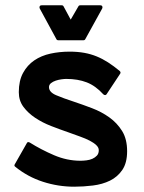

<svg xmlns="http://www.w3.org/2000/svg" viewBox="-20 -688 542 725"><path d="M230 -390Q223 -390 212 -388.5Q201 -387 190.5 -383.5Q180 -380 172.5 -374Q165 -368 165 -359Q165 -340 192 -328.5Q219 -317 259 -304Q292 -293 327.5 -279.5Q363 -266 392.5 -245Q422 -224 441 -193.5Q460 -163 460 -117Q460 -73 442 -46.5Q424 -20 395.5 -6Q367 8 331 12.5Q295 17 260 17Q200 17 142.5 -1.5Q85 -20 38 -58Q32 -62 36 -68L81 -147Q84 -154 92 -150Q135 -123 184 -102Q233 -81 284 -81Q294 -81 306.5 -82.5Q319 -84 329 -88.5Q339 -93 346 -100.5Q353 -108 353 -121Q353 -131 343.5 -140Q334 -149 318.5 -157Q303 -165 282 -172.5Q261 -180 239 -188Q207 -199 173.5 -212Q140 -225 113 -243Q86 -261 68.5 -284.5Q51 -308 51 -340Q51 -383 67 -412.5Q83 -442 109.5 -460Q136 -478 170.5 -485.5Q205 -493 243 -493Q273 -493 298 -488.5Q323 -484 345 -475Q367 -466 388 -452.5Q409 -439 432 -420Q437 -415 434 -410L383 -333Q381 -329 377 -329Q373 -329 370 -332Q341 -364 307.5 -377Q274 -390 230 -390ZM130 -656Q128 -661 130 -664.5Q132 -668 137 -668H213Q218 -668 220 -664L247 -614Q255 -628 261.5 -639Q268 -650 276 -664Q278 -668 283 -668H359Q364 -668 366 -664.5Q368 -661 366 -656L302 -540Q300 -536 295 -536H200Q195 -536 193 -540Z"/></svg>

Font: RonaldsonGothic
Style: Regular
Weight: 400
Designer: Mr. Robertson for MacKellar, Smiths & Jordan Co. Philadelphia
Foundry: CAT-Fonts Peter Wiegel
Version: Version 1.000